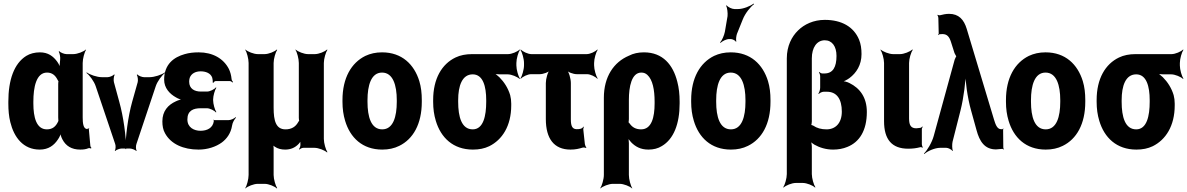

<svg xmlns="http://www.w3.org/2000/svg" viewBox="-20 -833 6689 1082"><path d="M470 -107 472 -104 469 -106C449 -109 446 -140 446 -171V-478C446 -502 456 -539 465 -552L464 -554C452 -542 416 -528 393 -528H355C342 -528 320 -537 313 -545L311 -542C316 -535 321 -510 319 -497C317 -482 315 -458 318 -446L322 -447C319 -457 310 -475 302 -486C280 -516 251 -538 205 -538C176 -538 149 -531 128 -518C59 -475 27 -382 27 -260V-250C27 -212 30 -177 38 -145C59 -59 111 10 204 10C253 10 285 -14 307 -48C315 -59 323 -77 324 -87H320C319 -77 326 -58 332 -47C351 -11 383 10 432 10C451 10 465 8 479 2C483 1 490 2 493 4L495 0C493 -1 489 -8 489 -13L481 -102C480 -105 482 -108 483 -110L481 -112C480 -111 479 -107 477 -107ZM308 -360V-171C308 -165 309 -159 309 -153C309 -153 309 -149 310 -149V-153C309 -153 308 -149 308 -149C295 -121 277 -104 244 -104C185 -104 168 -172 168 -250V-260C168 -341 184 -424 245 -424C274 -424 292 -408 304 -384C305 -382 310 -373 311 -374L310 -378C309 -377 308 -363 308 -360Z M652 -260 622 -370C619 -381 621 -404 626 -411L623 -414C618 -406 597 -398 586 -398H555C526 -398 486 -412 469 -425L467 -422C484 -410 510 -375 519 -348L629 -22C633 -12 632 9 627 16L629 18C634 12 654 4 665 4H712C723 4 743 12 748 18L750 16C745 9 745 -12 749 -22L858 -348C867 -375 893 -410 910 -422L909 -425C892 -412 851 -398 822 -398H792C781 -398 759 -406 754 -414L751 -411C756 -404 759 -381 756 -370L725 -260C701 -175 687 -60 687 7H691C691 -60 676 -175 652 -260Z M1110 -96C1074 -96 1036 -114 1036 -160C1036 -210 1070 -223 1111 -223H1146C1162 -223 1189 -210 1197 -199L1199 -202C1191 -213 1181 -247 1181 -269V-272C1181 -293 1191 -327 1199 -338L1197 -341C1189 -330 1163 -317 1147 -317H1112C1077 -317 1046 -332 1046 -373C1046 -380 1047 -387 1049 -394C1058 -419 1082 -431 1111 -431C1137 -431 1167 -422 1176 -395C1178 -389 1180 -372 1179 -367L1182 -366C1184 -370 1190 -376 1195 -376H1276C1281 -376 1288 -371 1290 -368L1293 -371C1290 -375 1285 -382 1285 -388C1283 -409 1278 -427 1270 -444C1240 -503 1179 -538 1100 -538C1071 -538 1045 -535 1021 -528C960 -511 905 -471 905 -384C905 -337 936 -304 972 -284C983 -277 1002 -270 1012 -269V-273C1002 -274 983 -268 971 -262C927 -242 895 -207 895 -149C895 -124 899 -101 910 -82C943 -21 1014 10 1099 10C1150 10 1197 -6 1230 -30C1257 -50 1281 -81 1288 -126C1290 -142 1302 -162 1310 -170L1308 -173C1300 -165 1281 -156 1268 -156H1188C1186 -156 1186 -158 1185 -159L1183 -157C1184 -156 1185 -153 1185 -151C1180 -111 1146 -96 1110 -96Z M1673 -17C1673 -9 1669 3 1665 7L1668 10C1672 5 1682 0 1690 0H1752C1775 0 1810 14 1823 26L1825 24C1816 11 1805 -26 1805 -50V-478C1805 -502 1816 -539 1825 -552L1823 -554C1811 -542 1777 -528 1754 -528H1716C1693 -528 1658 -542 1646 -554L1645 -552C1654 -539 1664 -502 1664 -478V-169C1664 -166 1665 -152 1667 -151L1669 -154C1667 -155 1661 -147 1660 -144C1646 -119 1623 -104 1589 -104C1535 -104 1522 -152 1522 -226V-478C1522 -502 1533 -539 1542 -552L1540 -554C1528 -542 1494 -528 1471 -528H1433C1410 -528 1375 -542 1363 -554L1362 -552C1371 -539 1381 -502 1381 -478V153C1381 177 1371 214 1362 227L1363 229C1375 217 1410 203 1433 203H1471C1494 203 1528 217 1540 229L1542 227C1533 214 1522 177 1522 153V2C1522 -5 1521 -17 1518 -22L1515 -20C1517 -15 1524 -9 1529 -6C1545 5 1565 10 1587 10C1620 10 1644 -2 1663 -22C1668 -28 1676 -37 1678 -44L1675 -45C1672 -39 1672 -26 1673 -17Z M1910 -269V-259C1910 -220 1915 -185 1925 -152C1953 -58 2022 10 2134 10C2170 10 2202 3 2230 -11C2308 -49 2357 -134 2357 -259V-269C2357 -308 2353 -343 2343 -376C2314 -470 2245 -538 2133 -538C2097 -538 2067 -531 2039 -518C1960 -479 1910 -394 1910 -269ZM2216 -269V-259C2216 -176 2196 -104 2134 -104C2071 -104 2051 -175 2051 -259V-269C2051 -351 2071 -424 2133 -424C2195 -424 2216 -352 2216 -269Z M2890 -464V-478C2890 -502 2901 -539 2910 -552L2908 -554C2897 -542 2864 -528 2843 -528H2640C2605 -528 2574 -522 2547 -509C2470 -472 2421 -390 2421 -269V-259C2421 -220 2426 -185 2436 -152C2464 -58 2533 10 2645 10C2680 10 2710 4 2737 -9C2810 -45 2861 -123 2861 -239V-249C2861 -266 2859 -282 2855 -297C2843 -337 2821 -371 2794 -398C2784 -407 2769 -420 2760 -424L2758 -420C2766 -416 2782 -414 2795 -414H2841C2863 -414 2896 -400 2908 -388L2910 -390C2901 -403 2890 -440 2890 -464ZM2644 -414C2702 -414 2720 -346 2720 -269V-259C2720 -180 2704 -104 2644 -104C2581 -104 2562 -175 2562 -259V-269C2562 -349 2584 -414 2644 -414Z M3230 -105C3204 -105 3197 -125 3197 -160V-365C3197 -389 3186 -429 3173 -441L3171 -439C3180 -426 3211 -415 3230 -415H3288C3307 -415 3336 -401 3346 -389L3348 -391C3339 -404 3328 -441 3328 -465V-478C3328 -502 3339 -539 3348 -552L3346 -554C3335 -542 3306 -528 3286 -528H2975C2955 -528 2926 -542 2915 -554L2913 -552C2922 -539 2933 -502 2933 -478V-465C2933 -441 2922 -404 2913 -391L2915 -389C2925 -401 2954 -415 2973 -415H3022C3041 -415 3073 -426 3082 -439L3080 -441C3067 -429 3056 -389 3056 -365V-162C3056 -52 3102 10 3195 10C3223 10 3243 5 3263 -1C3269 -3 3279 -1 3283 1L3284 -2C3281 -5 3277 -14 3276 -21L3267 -104C3267 -109 3269 -115 3270 -117L3268 -120C3261 -107 3248 -105 3230 -105Z M3634 10C3662 10 3688 4 3710 -10C3776 -49 3810 -134 3810 -250V-260C3810 -301 3806 -338 3797 -372C3773 -468 3715 -538 3609 -538C3577 -538 3549 -532 3524 -519C3439 -483 3383 -401 3383 -282V153C3383 177 3372 214 3363 227L3364 229C3376 217 3411 203 3434 203H3472C3495 203 3530 217 3542 229L3543 227C3534 214 3524 177 3524 153V-26C3524 -39 3522 -57 3518 -66L3514 -64C3517 -55 3528 -41 3536 -32C3560 -7 3590 10 3634 10ZM3593 -104C3563 -104 3543 -116 3529 -136C3527 -139 3521 -146 3519 -145L3521 -141C3523 -143 3524 -159 3524 -162V-270C3524 -344 3539 -424 3594 -424C3608 -424 3618 -420 3628 -411C3658 -384 3669 -327 3669 -260V-250C3669 -172 3652 -104 3593 -104Z M3875 -269V-259C3875 -220 3880 -185 3890 -152C3918 -58 3987 10 4099 10C4135 10 4167 3 4195 -11C4273 -49 4322 -134 4322 -259V-269C4322 -308 4318 -343 4308 -376C4279 -470 4210 -538 4098 -538C4062 -538 4032 -531 4004 -518C3925 -479 3875 -394 3875 -269ZM4181 -269V-259C4181 -176 4161 -104 4099 -104C4036 -104 4016 -175 4016 -259V-269C4016 -351 4036 -424 4098 -424C4160 -424 4181 -352 4181 -269ZM4080 -742 4065 -654C4061 -633 4048 -604 4038 -594L4040 -591C4050 -601 4073 -613 4090 -613H4098C4107 -613 4124 -605 4127 -598L4130 -600C4126 -607 4129 -631 4133 -642L4166 -724C4179 -757 4209 -795 4229 -809L4227 -813C4208 -798 4168 -782 4139 -782H4119C4105 -782 4082 -793 4075 -803L4072 -801C4078 -791 4082 -759 4080 -742Z M4675 10C4704 10 4731 5 4755 -5C4823 -32 4865 -97 4865 -202C4865 -284 4826 -336 4767 -365C4754 -372 4734 -377 4723 -375V-371C4734 -373 4755 -384 4767 -393C4806 -422 4835 -467 4835 -528C4835 -559 4831 -586 4821 -610C4791 -682 4723 -721 4628 -721C4565 -721 4512 -696 4477 -661C4442 -627 4414 -574 4414 -504V148C4414 172 4403 209 4394 222L4396 224C4408 212 4442 198 4465 198H4504C4527 198 4561 212 4573 224L4575 222C4566 209 4555 172 4555 148V-6C4555 -17 4552 -34 4548 -41L4545 -39C4549 -32 4560 -23 4569 -18C4599 -1 4635 10 4675 10ZM4724 -204C4724 -140 4689 -104 4638 -104C4608 -104 4583 -111 4563 -125C4560 -127 4550 -130 4548 -128L4550 -125C4553 -127 4555 -142 4555 -148V-504C4555 -565 4583 -606 4628 -606C4669 -606 4694 -572 4694 -518C4694 -455 4674 -419 4626 -419H4614C4608 -419 4600 -424 4597 -428L4595 -426C4598 -422 4602 -411 4602 -403V-340C4602 -328 4597 -312 4592 -306L4594 -303C4599 -309 4612 -316 4622 -316H4640C4696 -316 4724 -274 4724 -204Z M5098 5C5124 5 5145 2 5164 -3C5168 -5 5176 -3 5179 0L5180 -3C5178 -6 5175 -15 5175 -20V-105C5175 -110 5178 -115 5180 -118L5177 -120C5175 -118 5172 -113 5168 -113L5162 -112L5144 -110C5115 -110 5103 -125 5103 -165V-478C5103 -502 5114 -539 5124 -552L5121 -554C5109 -542 5074 -528 5052 -528H5013C4991 -528 4955 -542 4943 -554L4942 -552C4951 -539 4962 -502 4962 -478V-150C4962 -47 5006 5 5098 5Z M5621 -105C5598 -105 5589 -136 5582 -158L5428 -670C5412 -723 5383 -755 5328 -755C5311 -755 5292 -751 5277 -747C5273 -746 5266 -748 5264 -750L5263 -747C5265 -745 5268 -737 5268 -732L5270 -644C5270 -642 5268 -639 5267 -638L5270 -635C5271 -636 5272 -639 5274 -640C5280 -640 5284 -641 5291 -641C5318 -641 5330 -625 5339 -597L5359 -534C5361 -530 5369 -514 5371 -514V-518C5369 -518 5362 -502 5360 -497L5242 -67C5232 -30 5205 15 5187 32L5189 35C5207 18 5249 0 5278 0H5313C5324 0 5343 10 5348 18L5350 16C5345 7 5345 -21 5348 -34L5393 -211C5411 -282 5423 -380 5423 -437L5419 -436C5419 -380 5432 -283 5452 -212L5483 -100C5500 -36 5529 9 5593 9C5607 8 5618 7 5628 6C5630 6 5634 8 5635 10L5637 7C5635 5 5634 1 5634 -2L5633 -102C5633 -104 5634 -106 5635 -107L5633 -109C5632 -108 5632 -106 5630 -106V-105Z M5649 -269V-259C5649 -220 5654 -185 5664 -152C5692 -58 5761 10 5873 10C5909 10 5941 3 5969 -11C6047 -49 6096 -134 6096 -259V-269C6096 -308 6092 -343 6082 -376C6053 -470 5984 -538 5872 -538C5836 -538 5806 -531 5778 -518C5699 -479 5649 -394 5649 -269ZM5955 -269V-259C5955 -176 5935 -104 5873 -104C5810 -104 5790 -175 5790 -259V-269C5790 -351 5810 -424 5872 -424C5934 -424 5955 -352 5955 -269Z M6629 -464V-478C6629 -502 6640 -539 6649 -552L6647 -554C6636 -542 6603 -528 6582 -528H6379C6344 -528 6313 -522 6286 -509C6209 -472 6160 -390 6160 -269V-259C6160 -220 6165 -185 6175 -152C6203 -58 6272 10 6384 10C6419 10 6449 4 6476 -9C6549 -45 6600 -123 6600 -239V-249C6600 -266 6598 -282 6594 -297C6582 -337 6560 -371 6533 -398C6523 -407 6508 -420 6499 -424L6497 -420C6505 -416 6521 -414 6534 -414H6580C6602 -414 6635 -400 6647 -388L6649 -390C6640 -403 6629 -440 6629 -464ZM6383 -414C6441 -414 6459 -346 6459 -269V-259C6459 -180 6443 -104 6383 -104C6320 -104 6301 -175 6301 -259V-269C6301 -349 6323 -414 6383 -414Z"/></svg>

Font: Asimov
Style: EdgeExtreme
Weight: 500
Designer: Google
Version: Version 2.000980: 2014